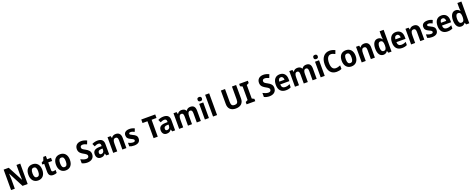

<svg xmlns="http://www.w3.org/2000/svg" viewBox="330 -3578 15508 6305"><g transform="rotate(-20 8084.0 -426.0)"><path d="M663 -51V-765H531V-438C533 -377 535 -323 538 -247H535L261 -765H83V-51H214V-379C211 -440 209 -500 206 -576H210L484 -51Z M1274 -325C1274 -507 1175 -607 1032 -607C874 -607 787 -501 787 -325C787 -153 880 -41 1029 -41C1189 -41 1274 -154 1274 -325ZM931 -325C931 -436 960 -489 1030 -489C1101 -489 1130 -436 1130 -325C1130 -214 1101 -159 1031 -159C961 -159 931 -214 931 -325Z M1597 -158C1561 -158 1540 -177 1540 -217V-487H1677V-597H1540V-713H1448L1409 -597L1334 -552V-487H1399V-219C1399 -87 1459 -41 1556 -41C1605 -41 1652 -51 1683 -66V-174C1653 -164 1626 -158 1597 -158Z M2239 -325C2239 -507 2140 -607 1997 -607C1839 -607 1752 -501 1752 -325C1752 -153 1845 -41 1994 -41C2154 -41 2239 -154 2239 -325ZM1896 -325C1896 -436 1925 -489 1995 -489C2066 -489 2095 -436 2095 -325C2095 -214 2066 -159 1996 -159C1926 -159 1896 -214 1896 -325Z M2989 -250C2989 -355 2931 -408 2831 -462C2751 -505 2713 -525 2713 -577C2713 -620 2742 -649 2792 -649C2839 -649 2880 -636 2942 -608L2988 -726C2916 -759 2857 -775 2794 -775C2653 -775 2569 -696 2570 -571C2570 -443 2669 -394 2725 -361C2794 -322 2846 -294 2846 -243C2846 -200 2821 -166 2756 -166C2692 -166 2625 -194 2563 -225V-84C2619 -55 2685 -41 2748 -41C2897 -41 2989 -120 2989 -250Z M3302 -608C3233 -608 3164 -590 3109 -560L3155 -461C3204 -485 3248 -500 3294 -500C3343 -500 3371 -472 3371 -417V-391L3284 -388C3138 -383 3064 -330 3064 -214C3064 -107 3123 -41 3218 -41C3299 -41 3340 -67 3381 -125H3385L3411 -51H3511V-415C3511 -545 3437 -608 3302 -608ZM3320 -303 3371 -305V-257C3371 -188 3328 -148 3272 -148C3233 -148 3209 -166 3209 -213C3209 -266 3239 -300 3320 -303Z M3938 -607C3876 -607 3818 -584 3787 -528H3779L3761 -597H3652V-51H3793V-311C3793 -432 3817 -490 3895 -490C3950 -490 3972 -450 3972 -372V-51H4113V-409C4113 -544 4045 -607 3938 -607Z M4599 -212C4599 -306 4542 -344 4461 -382C4375 -422 4362 -435 4362 -460C4362 -485 4381 -498 4420 -498C4467 -498 4505 -480 4552 -458L4594 -564C4534 -594 4480 -607 4419 -607C4297 -607 4221 -554 4221 -455C4221 -366 4262 -326 4354 -283C4450 -239 4457 -224 4457 -198C4457 -169 4437 -150 4388 -150C4336 -150 4272 -170 4221 -196V-72C4272 -50 4318 -41 4385 -41C4523 -41 4599 -99 4599 -212Z M5209 -51V-642H5380V-765H4892V-642H5064V-51Z M5607 -608C5538 -608 5469 -590 5414 -560L5460 -461C5509 -485 5553 -500 5599 -500C5648 -500 5676 -472 5676 -417V-391L5589 -388C5443 -383 5369 -330 5369 -214C5369 -107 5428 -41 5523 -41C5604 -41 5645 -67 5686 -125H5690L5716 -51H5816V-415C5816 -545 5742 -608 5607 -608ZM5625 -303 5676 -305V-257C5676 -188 5633 -148 5577 -148C5538 -148 5514 -166 5514 -213C5514 -266 5544 -300 5625 -303Z M6545 -607C6486 -607 6429 -584 6400 -529H6386C6361 -581 6311 -607 6238 -607C6180 -607 6121 -584 6092 -527H6083L6066 -597H5957V-51H6098V-310C6098 -427 6120 -490 6194 -490C6243 -490 6265 -450 6265 -372V-51H6406V-326C6406 -434 6432 -490 6502 -490C6551 -490 6573 -448 6573 -371V-51H6715V-409C6715 -546 6658 -607 6545 -607Z M6927 -811C6881 -811 6850 -791 6850 -738C6850 -686 6881 -665 6927 -665C6972 -665 7003 -686 7003 -738C7003 -791 6972 -811 6927 -811ZM6997 -597H6856V-51H6997Z M7282 -51V-811H7141V-51Z M8207 -290V-765H8061V-314C8061 -207 8025 -165 7941 -165C7860 -165 7819 -201 7819 -313V-765H7674V-291C7674 -136 7766 -41 7938 -41C8117 -41 8207 -143 8207 -290Z M8617 -51V-132L8537 -172V-644L8617 -684V-765H8313V-684L8392 -644V-172L8313 -132V-51Z M9355 -250C9355 -355 9297 -408 9197 -462C9117 -505 9079 -525 9079 -577C9079 -620 9108 -649 9158 -649C9205 -649 9246 -636 9308 -608L9354 -726C9282 -759 9223 -775 9160 -775C9019 -775 8935 -696 8936 -571C8936 -443 9035 -394 9091 -361C9160 -322 9212 -294 9212 -243C9212 -200 9187 -166 9122 -166C9058 -166 8991 -194 8929 -225V-84C8985 -55 9051 -41 9114 -41C9263 -41 9355 -120 9355 -250Z M9669 -607C9524 -607 9433 -509 9433 -320C9433 -138 9529 -41 9689 -41C9762 -41 9815 -53 9865 -80V-193C9809 -163 9759 -150 9697 -150C9621 -150 9577 -198 9575 -287H9894V-360C9894 -515 9809 -607 9669 -607ZM9669 -503C9731 -503 9760 -454 9761 -384H9577C9581 -468 9618 -503 9669 -503Z M10592 -607C10533 -607 10476 -584 10447 -529H10433C10408 -581 10358 -607 10285 -607C10227 -607 10168 -584 10139 -527H10130L10113 -597H10004V-51H10145V-310C10145 -427 10167 -490 10241 -490C10290 -490 10312 -450 10312 -372V-51H10453V-326C10453 -434 10479 -490 10549 -490C10598 -490 10620 -448 10620 -371V-51H10762V-409C10762 -546 10705 -607 10592 -607Z M10974 -811C10928 -811 10897 -791 10897 -738C10897 -686 10928 -665 10974 -665C11019 -665 11050 -686 11050 -738C11050 -791 11019 -811 10974 -811ZM11044 -597H10903V-51H11044Z M11476 -652C11521 -652 11569 -632 11617 -606L11662 -726C11603 -756 11538 -775 11472 -775C11278 -775 11170 -622 11170 -407C11170 -182 11265 -41 11462 -41C11530 -41 11582 -52 11638 -78V-202C11577 -178 11528 -164 11477 -164C11368 -164 11320 -251 11320 -406C11320 -554 11372 -652 11476 -652Z M12223 -325C12223 -507 12124 -607 11981 -607C11823 -607 11736 -501 11736 -325C11736 -153 11829 -41 11978 -41C12138 -41 12223 -154 12223 -325ZM11880 -325C11880 -436 11909 -489 11979 -489C12050 -489 12079 -436 12079 -325C12079 -214 12050 -159 11980 -159C11910 -159 11880 -214 11880 -325Z M12622 -607C12560 -607 12502 -584 12471 -528H12463L12445 -597H12336V-51H12477V-311C12477 -432 12501 -490 12579 -490C12634 -490 12656 -450 12656 -372V-51H12797V-409C12797 -544 12729 -607 12622 -607Z M13097 -41C13166 -41 13207 -72 13238 -118H13244L13269 -51H13379V-811H13238V-630C13238 -593 13244 -555 13247 -527H13243C13213 -576 13166 -607 13098 -607C12982 -607 12907 -507 12907 -324C12907 -141 12981 -41 13097 -41ZM13144 -156C13084 -156 13050 -212 13050 -323C13050 -432 13083 -490 13143 -490C13218 -490 13244 -435 13244 -328V-306C13243 -204 13215 -156 13144 -156Z M13728 -607C13583 -607 13492 -509 13492 -320C13492 -138 13588 -41 13748 -41C13821 -41 13874 -53 13924 -80V-193C13868 -163 13818 -150 13756 -150C13680 -150 13636 -198 13634 -287H13953V-360C13953 -515 13868 -607 13728 -607ZM13728 -503C13790 -503 13819 -454 13820 -384H13636C13640 -468 13677 -503 13728 -503Z M14349 -607C14287 -607 14229 -584 14198 -528H14190L14172 -597H14063V-51H14204V-311C14204 -432 14228 -490 14306 -490C14361 -490 14383 -450 14383 -372V-51H14524V-409C14524 -544 14456 -607 14349 -607Z M15010 -212C15010 -306 14953 -344 14872 -382C14786 -422 14773 -435 14773 -460C14773 -485 14792 -498 14831 -498C14878 -498 14916 -480 14963 -458L15005 -564C14945 -594 14891 -607 14830 -607C14708 -607 14632 -554 14632 -455C14632 -366 14673 -326 14765 -283C14861 -239 14868 -224 14868 -198C14868 -169 14848 -150 14799 -150C14747 -150 14683 -170 14632 -196V-72C14683 -50 14729 -41 14796 -41C14934 -41 15010 -99 15010 -212Z M15320 -607C15175 -607 15084 -509 15084 -320C15084 -138 15180 -41 15340 -41C15413 -41 15466 -53 15516 -80V-193C15460 -163 15410 -150 15348 -150C15272 -150 15228 -198 15226 -287H15545V-360C15545 -515 15460 -607 15320 -607ZM15320 -503C15382 -503 15411 -454 15412 -384H15228C15232 -468 15269 -503 15320 -503Z M15814 -41C15883 -41 15924 -72 15955 -118H15961L15986 -51H16096V-811H15955V-630C15955 -593 15961 -555 15964 -527H15960C15930 -576 15883 -607 15815 -607C15699 -607 15624 -507 15624 -324C15624 -141 15698 -41 15814 -41ZM15861 -156C15801 -156 15767 -212 15767 -323C15767 -432 15800 -490 15860 -490C15935 -490 15961 -435 15961 -328V-306C15960 -204 15932 -156 15861 -156Z"/></g></svg>

Font: Noto Sans Tamil UI SemiCondensed
Style: Bold
Weight: 700
Width: 4
Designer: Jelle Bosma - Monotype Design Team
Foundry: Monotype Imaging Inc.
Version: Version 2.004